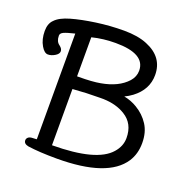

<svg xmlns="http://www.w3.org/2000/svg" viewBox="-146 -834 951 966"><g transform="rotate(20 329.5 -350.5)"><path d="M474 -489Q497 -515 497 -547Q497 -638 339 -638Q272 -638 213 -623V-414H220Q294 -414 337 -422Q428 -438 474 -489ZM377 -352H358Q287 -352 213 -346V-45Q451 -46 521 -127Q553 -163 553 -207Q553 -284 494 -320Q446 -350 377 -352ZM57 -576Q57 -575 57 -575V-574Q57 -544 77 -530Q93 -518 93 -504Q93 -490 75 -479Q56 -467 37 -467Q18 -467 1 -496Q-18 -528 -18 -573Q-18 -613 4 -634Q27 -659 81 -674.5Q135 -690 209 -700.5Q283 -711 357.5 -711Q432 -711 482 -690Q580 -650 580 -554Q580 -476 511 -424Q492 -410 471 -400Q509 -393 542 -373Q584 -348 610 -308Q636 -268 636 -210Q636 -152 608 -109Q530 10 258 10Q165 10 103 1Q78 -4 78 -23Q78 -32 86 -39Q94 -46 113 -46Q124 -46 131 -47V-613Q89 -603 73 -595.5Q57 -588 57 -576Z"/></g></svg>

Font: Moon Stars Kai
Style: Bold
Weight: 700
Designer: GuiWonder
Version: Version 1.101